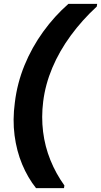

<svg xmlns="http://www.w3.org/2000/svg" viewBox="-20 -831 524 996"><path d="M167 145Q124 91 95 21.5Q66 -48 55.5 -129Q45 -210 57 -299Q69 -399 107 -492Q145 -585 204 -666.5Q263 -748 335 -811H484L482 -797Q406 -727 347 -646.5Q288 -566 251.5 -479.5Q215 -393 204 -304Q194 -224 203.5 -147.5Q213 -71 241.5 -0.5Q270 70 314 131L312 145Z"/></svg>

Font: DM Sans 11pt Black
Style: Italic
Weight: 900
Italic angle: -10°
Version: Version 4.004;gftools[0.9.30]